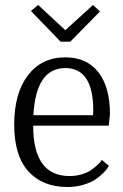

<svg xmlns="http://www.w3.org/2000/svg" viewBox="-20 -740 493 770"><path d="M223 -573 104 -696 133 -720 242 -619 353 -720 381 -694 262 -573ZM251 10Q151 10 94 -52.5Q37 -115 37 -240Q37 -366 92 -438Q147 -510 242 -510Q328 -510 374.5 -450.5Q421 -391 421 -282L416 -236H113Q113 -34 259 -34Q284 -34 306.5 -40.5Q329 -47 343 -56.5Q357 -66 368 -76Q379 -86 384 -92L388 -99L417 -75Q415 -72 411.5 -66Q408 -60 393.5 -45.5Q379 -31 361.5 -19.5Q344 -8 314.5 1Q285 10 251 10ZM114 -278H353Q354 -288 354 -297Q354 -467 242 -467Q124 -467 114 -278Z"/></svg>

Font: Arsenal
Style: Regular
Weight: 400
Designer: Andrij Shevchenko
Foundry: Stairsfor
Version: Version 2.001;PS 002.001;hotconv 1.0.88;makeotf.lib2.5.64775